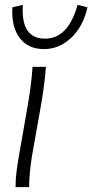

<svg xmlns="http://www.w3.org/2000/svg" viewBox="-20 -770 380 790"><path d="M44 0Q44 -32 48 -64Q52 -96 58 -129L92 -324Q100 -368 105.5 -410.5Q111 -453 114 -495H169Q166 -453 159.5 -406.5Q153 -360 146 -322L112 -131Q107 -99 103.5 -67Q100 -35 100 0ZM299 -750 340 -740Q322 -661 273 -614.5Q224 -568 161 -568Q95 -568 60.5 -614.5Q26 -661 31 -740L74 -750Q65 -611 165 -611Q261 -611 299 -750Z"/></svg>

Font: Livvic Light
Style: Italic
Weight: 300
Italic angle: -10°
Designer: Jacques Le Bailly, Baron von Fonthausen
Version: Version 1.001; ttfautohint (v1.8.2)